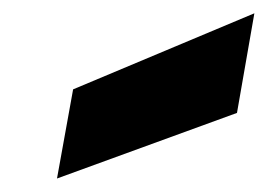

<svg xmlns="http://www.w3.org/2000/svg" viewBox="-20 -865 399 286"><path d="M88.9 -731.9 358.9 -845.2 333 -696.8 64.9 -599.1Z"/></svg>

Font: Poppins ExtraBold
Style: Italic
Weight: 800
Italic angle: -10°
Designer: Ninad Kale (Devanagari), Jonny Pinhorn (Latin)
Foundry: Indian Type Foundry
Version: Version 3.200;PS 1.000;hotconv 16.6.54;makeotf.lib2.5.65590